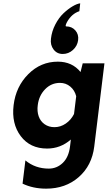

<svg xmlns="http://www.w3.org/2000/svg" viewBox="-20 -879 645 1149"><path d="M285 -648Q290 -692 311 -732.5Q332 -773 359.5 -799Q387 -825 414 -841Q441 -857 460 -859L455 -812Q409 -797 381 -747Q368 -722 376 -721Q410 -721 431 -697Q452 -673 447.5 -638.5Q443 -604 416.5 -580Q390 -556 355.5 -556Q321 -556 300.5 -583Q280 -610 285 -648ZM475 -500H605L544 -2Q530 112 451 181Q372 250 256 250Q178 250 115 220L132 81Q191 130 272 130Q320 130 355.5 96Q391 62 399 -2L404 -44Q342 10 262 10Q160 10 104 -64.5Q48 -139 61.5 -250Q75 -361 149.5 -435.5Q224 -510 326 -510Q412 -510 462 -448ZM306 -118Q342 -118 373.5 -139.5Q405 -161 423 -197L436 -303Q427 -339 400.5 -361Q374 -383 339 -383Q287 -383 250 -345Q213 -307 206 -250Q201 -213 211.5 -183Q222 -153 247 -135.5Q272 -118 306 -118Z"/></svg>

Font: Orkney
Style: BoldItalic
Weight: 700
Designer: Samuel Oakes and Alfredo Marco Pradil
Foundry: Alfredo Marco Pradil
Version: 1.0; ttfautohint (v1.5)